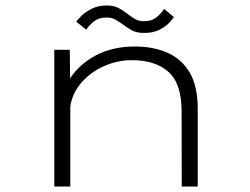

<svg xmlns="http://www.w3.org/2000/svg" viewBox="-20 -682 915 702"><path d="M178.5 0V-500H235L236.5 -395.5Q270 -447.5 331 -479.8Q392 -512 473 -512Q540 -512 591.8 -489.5Q643.5 -467 673.2 -417.2Q703 -367.5 703 -284.5V0H644.5L644 -275Q644 -377.5 595 -420Q546 -462.5 461.5 -462Q410.5 -462 362 -441Q313.5 -420 279.2 -381.8Q245 -343.5 237 -293V0ZM507 -561.5Q479.5 -561.5 461.5 -571.5Q443.5 -581.5 428.5 -593Q415.5 -602.5 402 -610.2Q388.5 -618 369.5 -618Q340.5 -618 321.8 -602.2Q303 -586.5 295.5 -573.5L259 -602.5Q262.5 -609 276.8 -623.2Q291 -637.5 314.8 -649.8Q338.5 -662 370 -662Q397 -662 414.5 -652.2Q432 -642.5 446.5 -631Q460 -620.5 473.8 -612.5Q487.5 -604.5 507 -604.5Q536 -604.5 554.5 -620.8Q573 -637 580 -649.5L615.5 -620Q612.5 -613.5 599.2 -599.2Q586 -585 563 -573.2Q540 -561.5 507 -561.5Z"/></svg>

Font: Trispace SemiExpanded ExtraLight
Style: Regular
Weight: 200
Width: 6
Designer: Tyler Finck
Foundry: Etcetera Type Company
Version: Version 1.210; ttfautohint (v1.8.3)